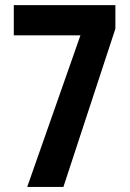

<svg xmlns="http://www.w3.org/2000/svg" viewBox="-20 -734 509 754"><path d="M86.9 0 295.9 -595.2H34.2V-713.9H433.1V-621.1L229 0Z"/></svg>

Font: Open Sans Condensed
Style: Bold
Weight: 700
Width: 3
Designer: Monotype Design Team
Foundry: Monotype Imaging Inc.
Version: Version 3.003; ttfautohint (v1.8.4)